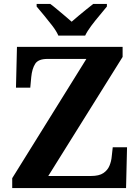

<svg xmlns="http://www.w3.org/2000/svg" viewBox="-20 -951 707 971"><path d="M41.8 0V-49.9L416.8 -653H220.1Q173.2 -653 157.7 -627.9Q142.1 -602.8 138.1 -561.7L133.1 -507.7H60.8L65.8 -714H600.1V-663.1L224.1 -61H440.2Q481.2 -61 502.8 -75.7Q524.5 -90.4 533.8 -113.3Q543.2 -136.1 545.2 -161L550.2 -206.3H622.5L617.5 0ZM275.1 -771Q265.1 -794 244.8 -820.5Q224.5 -847 202.9 -873Q181.3 -899 165.3 -918V-931H234.4Q248.8 -920.6 268.1 -904.2Q287.4 -887.8 307.4 -871.3Q327.4 -854.8 342.4 -841.2Q357.4 -854.8 377.5 -871.3Q397.5 -887.8 417.6 -904.2Q437.7 -920.6 451.4 -931H520.6V-918Q505.6 -899 483.5 -873Q461.4 -847 441.6 -820.5Q421.7 -794 410.7 -771Z"/></svg>

Font: Noto Serif Lao
Style: Regular
Weight: 400
Designer: Monotype Design Team
Foundry: Monotype Imaging Inc.
Version: Version 2.003